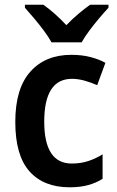

<svg xmlns="http://www.w3.org/2000/svg" viewBox="-20 -786 497 816"><path d="M276 10Q166 10 105.5 -57.5Q45 -125 45 -268Q45 -410 109 -481.5Q173 -553 283 -553Q328 -553 364.5 -543.5Q401 -534 428 -519L393 -424Q366 -436 338.5 -443.5Q311 -451 286 -451Q168 -451 168 -269Q168 -91 285 -91Q323 -91 355 -101.5Q387 -112 416 -130V-26Q387 -8 353.5 1Q320 10 276 10ZM199 -606Q187 -628 167 -655Q147 -682 125 -708Q103 -734 86 -753V-766H164Q187 -750 212.5 -727.5Q238 -705 262 -679Q288 -706 313 -727Q338 -748 363 -766H441V-753Q424 -735 402 -709Q380 -683 359.5 -655.5Q339 -628 327 -606Z"/></svg>

Font: Noto Sans Devanagari SemiCondensed SemiBold
Style: Regular
Weight: 600
Width: 4
Designer: Jelle Bosma - Monotype Design Team
Foundry: Monotype Imaging Inc.
Version: Version 2.004; ttfautohint (v1.8.4.7-5d5b)